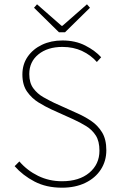

<svg xmlns="http://www.w3.org/2000/svg" viewBox="-20 -860 556 892"><path d="M268 12Q195 12 140.5 -16.5Q86 -45 48 -88L70 -110Q106 -68 157 -43Q208 -18 268 -18Q348 -18 395 -57.5Q442 -97 442 -160Q442 -204 425 -230.5Q408 -257 380.5 -274Q353 -291 320 -306L218 -352Q190 -365 159 -384Q128 -403 106 -434Q84 -465 84 -514Q84 -561 108.5 -596.5Q133 -632 175 -652Q217 -672 270 -672Q330 -672 376 -648.5Q422 -625 450 -594L430 -572Q402 -604 361.5 -623Q321 -642 270 -642Q201 -642 158.5 -607.5Q116 -573 116 -516Q116 -475 135 -449.5Q154 -424 181.5 -408.5Q209 -393 232 -382L334 -336Q371 -320 402.5 -299Q434 -278 454 -245.5Q474 -213 474 -162Q474 -112 448.5 -72.5Q423 -33 376.5 -10.5Q330 12 268 12ZM254 -710 138 -824 152 -840 266 -740H270L384 -840L398 -824L282 -710Z"/></svg>

Font: Assistant ExtraLight
Style: Regular
Weight: 200
Designer: Hebrew By Ben Nathan, Latin by Paul Hunt
Version: Version 3.000